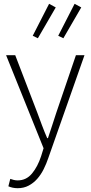

<svg xmlns="http://www.w3.org/2000/svg" viewBox="-20 -770 476 1009"><path d="M73 219Q46 219 24 209L34 170Q42 173 52 175.5Q62 178 73 178Q118 178 148 142Q178 106 196 51L209 9L12 -480H60L176 -178Q187 -148 200.5 -112Q214 -76 228 -44H232Q243 -76 254.5 -112Q266 -148 276 -178L379 -480H424L234 60Q224 90 209.5 119Q195 148 175.5 170Q156 192 130.5 205.5Q105 219 73 219ZM179 -569 152 -582 238 -750 273 -731ZM313 -569 286 -582 372 -750 407 -731Z"/></svg>

Font: hySource Sans Pro Light
Style: Regular
Weight: 300
Designer: Paul D. Hunt
Foundry: Adobe Systems Incorporated
Version: Version 2.021;PS 2.000;hotconv 1.0.86;makeotf.lib2.5.63406